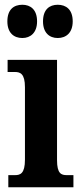

<svg xmlns="http://www.w3.org/2000/svg" viewBox="-20 -788 344 808"><path d="M74 -628C108 -628 136 -650 136 -698C136 -748 108 -768 74 -768C38 -768 11 -748 11 -698C11 -650 38 -628 74 -628ZM223 -628C258 -628 286 -650 286 -698C286 -748 258 -768 223 -768C188 -768 161 -748 161 -698C161 -650 188 -628 223 -628ZM15 0H289V-51H261C238 -51 220 -57 220 -114V-536H12V-485H43C65 -485 85 -478 85 -421V-116C85 -57 65 -51 43 -51H15Z"/></svg>

Font: Noto Serif Condensed
Style: Bold
Weight: 700
Width: 3
Designer: Monotype Design Team
Foundry: Monotype Imaging Inc.
Version: Version 2.015